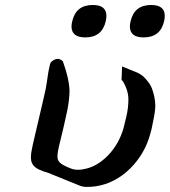

<svg xmlns="http://www.w3.org/2000/svg" viewBox="-20 -713 668 755"><path d="M344.7 -693.4Q398.4 -693.4 398.4 -650.9Q398.4 -641.6 396 -629.9Q381.3 -565.9 315.4 -565.9Q261.7 -565.9 261.2 -608.4Q261.2 -618.2 264.2 -629.9Q278.8 -693.4 344.7 -693.4ZM574.2 -693.4Q627.9 -693.4 627.9 -650.9Q627.9 -641.6 625.5 -629.9Q610.8 -565.9 544.9 -565.9Q491.2 -565.9 490.7 -608.4Q490.7 -618.2 493.7 -629.9Q508.3 -693.4 574.2 -693.4ZM170.9 -32.7Q130.4 -44.4 117.2 -56.6Q102.1 -69.3 101.6 -90.8Q101.6 -92.3 101.6 -94.2Q101.6 -111.8 108.9 -144L148.4 -313Q156.2 -346.7 159.7 -363.3Q165 -392.6 167.5 -412.6Q169.9 -432.6 176.8 -460.9Q179.2 -471.7 195.8 -479Q201.2 -481.4 207.5 -481.4Q217.3 -481.4 227.1 -472.2Q251.5 -405.3 253.4 -356.9Q252.9 -321.3 245.1 -281.2Q241.7 -265.1 237.8 -248L228.5 -206.5Q221.7 -179.7 213.9 -146L210.9 -133.3Q206.5 -113.8 206.1 -102.5Q204.6 -84 214.8 -74.2Q224.6 -64 256.3 -51.3Q267.1 -46.9 276.4 -45.9Q281.7 -45.4 286.6 -45.4Q302.7 -45.4 320.8 -50.3Q366.2 -62 405.8 -103Q448.2 -147.5 465.8 -209.5Q468.3 -218.8 476.6 -253.4Q484.9 -288.6 484.9 -321.8Q484.9 -356.4 463.9 -392.6Q463.4 -394 458 -398.4L460 -451.7L520.5 -427.2Q532.2 -421.9 543.5 -412.6Q568.4 -388.2 577.1 -366.2Q590.3 -331.1 590.8 -296.4Q590.8 -289.6 589.8 -282.2Q587.4 -257.8 576.2 -206.5Q571.8 -188.5 565.9 -169.9Q540 -91.8 477.5 -37.1Q415 16.1 338.9 21.5Q331.5 22 317.9 22Q301.3 21 290 15.6Z"/></svg>

Font: Caudex
Style: Bold
Weight: 700
Italic angle: -13°
Version: Version 1.04